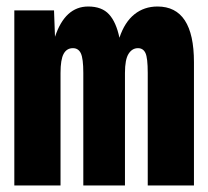

<svg xmlns="http://www.w3.org/2000/svg" viewBox="-20 -570 640 590"><path d="M24 0V-538H146L149 -457Q180 -550 251 -550Q293 -550 315 -526Q337 -502 347 -454Q363 -502 393 -526Q423 -550 464 -550Q576 -550 576 -379V0H434V-346Q434 -392 427 -407Q420 -422 404 -422Q386 -422 375 -404.5Q364 -387 364 -346V0H236V-346Q236 -390 228.5 -406Q221 -422 204 -422Q185 -422 175.5 -404.5Q166 -387 166 -346V0Z"/></svg>

Font: Geist Mono ExtraBold
Style: Regular
Weight: 800
Monospace: yes
Designer: Basement.studio, Andrés Briganti, Mateo Zaragoza
Foundry: Basement.studio, Vercel, Andrés Briganti, Guido Ferreyra, Mateo Zaragoza
Version: Version 1.500; ttfautohint (v1.8.4.7-5d5b)